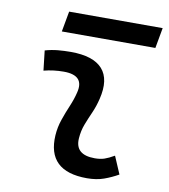

<svg xmlns="http://www.w3.org/2000/svg" viewBox="-80 -770 747 848"><g transform="rotate(10 293.0 -345.5)"><path d="M471.7 -109.9 505.4 -31.2Q475.6 -14.2 442.4 -2.2Q409.2 9.8 366.2 9.8Q186.5 9.8 196.8 -153.3Q199.2 -189.9 211.2 -224.6Q223.1 -259.3 237.1 -292Q251 -324.7 258.3 -355Q279.3 -436 184.6 -436Q138.2 -436 95.2 -424.8L85 -513.7Q113.8 -522 142.6 -524.7Q171.4 -527.3 200.2 -527.3Q301.3 -527.3 342.3 -481.2Q383.3 -435.1 361.3 -345.2Q353 -310.5 339.6 -280.5Q326.2 -250.5 314.9 -221.2Q303.7 -191.9 301.3 -157.7Q295.9 -83 385.3 -83Q409.7 -83 428 -89.1Q446.3 -95.2 471.7 -109.9ZM145 -609.4 161.6 -701.2H581.1L564.5 -609.4Z"/></g></svg>

Font: Cascadia Mono PL
Style: Italic
Weight: 400
Italic angle: -10°
Monospace: yes
Designer: Aaron Bell
Foundry: Saja Typeworks
Version: Version 2404.023; ttfautohint (v1.8.4)